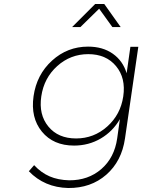

<svg xmlns="http://www.w3.org/2000/svg" viewBox="-20 -758 720 972"><path d="M126 108.9 152.8 78.1Q188 116.2 231 134.8Q273.9 153.3 330.1 154.8Q426.8 155.3 492.9 97.9Q559.1 40.5 573.2 -57.1L586.9 -154.8Q550.8 -92.3 489.7 -56.6Q428.7 -21 355 -21Q250 -21 192.1 -91.6Q134.3 -162.1 149.9 -271Q165.5 -380.4 243.4 -451.2Q321.3 -522 425.8 -522Q500 -522 551 -486.1Q602.1 -450.2 621.1 -387.2L640.1 -521H680.2L612.8 -57.1Q596.2 58.1 518.1 126.5Q439.9 194.8 325.2 193.8Q205.1 190.9 126 108.9ZM189 -270Q175.3 -177.7 224.9 -117.4Q274.4 -57.1 365.2 -57.1Q455.1 -57.1 522.7 -117.4Q590.3 -177.7 604 -270Q617.7 -362.8 567.4 -423.3Q517.1 -483.9 426.8 -483.9Q336.9 -483.9 269.8 -423.6Q202.6 -363.3 189 -270ZM345.2 -621.1 461.9 -737.8H507.8L590.8 -621.1H548.8L481.9 -713.9L387.2 -621.1Z"/></svg>

Font: Trueno UltraLight
Style: Italic
Weight: 250
Designer: Julieta Ulanovsky
Foundry: Julieta Ulanovsky
Version: Version 3.001b | FøM Fix